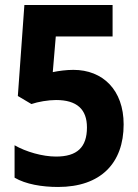

<svg xmlns="http://www.w3.org/2000/svg" viewBox="-20 -734 550 764"><path d="M211 10C381 10 472 -85 472 -239C472 -376 389 -456 272 -456C244 -456 214 -452 190 -447L202 -589H428V-714H77L51 -352L105 -320C131 -329 172 -336 203 -336C286 -336 326 -299 326 -227C326 -148 287 -111 203 -111C149 -111 83 -130 38 -156V-27C82 -1 147 10 211 10Z"/></svg>

Font: Noto Sans Gurmukhi SemiCondensed
Style: Bold
Weight: 700
Width: 4
Designer: Jelle Bosma - Monotype Design Team
Foundry: Monotype Imaging Inc.
Version: Version 2.004